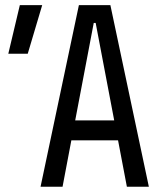

<svg xmlns="http://www.w3.org/2000/svg" viewBox="-20 -713 626 733"><path d="M134.8 0 281.2 -693.4H401.4L548.3 0H464.4L430.7 -177.2H252.4L218.8 0ZM267.1 -253.4H416L345.2 -625.5H337.9ZM11.7 -507.8 55.7 -693.4H141.1L85.9 -507.8Z"/></svg>

Font: Cascadia Mono NF SemiLight
Style: Regular
Weight: 350
Monospace: yes
Designer: Aaron Bell
Foundry: Saja Typeworks
Version: Version 2404.023; ttfautohint (v1.8.4)